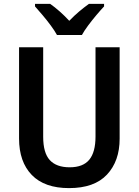

<svg xmlns="http://www.w3.org/2000/svg" viewBox="-20 -957 713 987"><path d="M595 -244Q595 -129 530 -59.5Q465 10 335 10Q209 10 143.5 -57.5Q78 -125 78 -245V-714H202V-254Q202 -171 236 -134Q270 -97 338 -97Q407 -97 439 -136Q471 -175 471 -255V-714H595ZM273 -777Q261 -799 241 -826Q221 -853 199 -879Q177 -905 160 -924V-937H238Q261 -921 286.5 -898.5Q312 -876 336 -850Q362 -877 387 -898Q412 -919 437 -937H515V-924Q498 -906 476 -880Q454 -854 433.5 -826.5Q413 -799 401 -777Z"/></svg>

Font: Noto Sans SemiCondensed SemiBold
Style: Regular
Weight: 600
Width: 4
Designer: Monotype Design Team
Foundry: Monotype Imaging Inc.
Version: Version 2.013; ttfautohint (v1.8.4.7-5d5b)